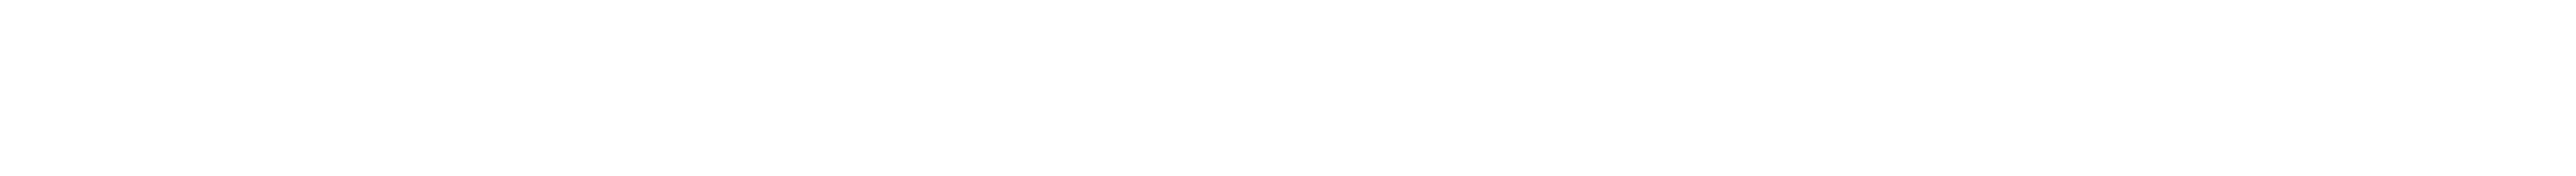

<svg xmlns="http://www.w3.org/2000/svg" viewBox="-20 -108 586 40"><path d="M0 -88Z"/></svg>

Font: Proton
Style: LitIt
Weight: 500
Version: Version 1.017